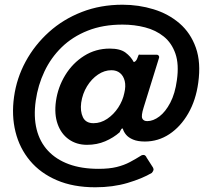

<svg xmlns="http://www.w3.org/2000/svg" viewBox="-20 -681 874 814"><path d="M623.7 52Q583.1 76.1 520.8 94.6Q458.5 113 383.9 113Q290.7 113 221.1 83.1Q151.4 53.3 107.2 0.4Q62.9 -52.6 45.7 -122Q28.5 -191.4 39.5 -270.1Q50.5 -349.7 88.7 -420.1Q127 -490.6 187.4 -545Q247.7 -599.4 326.9 -630.2Q406 -661 499.4 -661Q568.1 -661 631.2 -641.6Q694.3 -622.3 741.2 -581.9Q788.1 -541.4 810.3 -478.9Q832.5 -416.3 820.5 -330.2Q810.5 -256.3 778.1 -200.1Q745.7 -143.9 698.2 -112.4Q650.7 -81 594.1 -81Q563.7 -81 544.1 -89.4Q524.4 -97.7 514.4 -110Q504.3 -122.3 500.9 -135Q498 -138.4 494.4 -133.5Q490.9 -128.6 487.3 -120.2Q461 -97 425.9 -82Q390.9 -67 348.8 -67Q304.6 -67 271.9 -90.1Q239.3 -113.1 224.4 -154.9Q209.5 -196.7 217.2 -252.1Q225.5 -311.4 256.6 -362.4Q287.7 -413.3 336.5 -444.1Q385.3 -475 445.4 -475Q489.3 -475 511.9 -458.2Q534.6 -441.4 546.9 -418.1Q551 -417.8 555.3 -422.5Q559.6 -427.2 561.3 -431.9L567 -446.4Q568.3 -450.1 569.7 -449.6Q571 -449 574.7 -449H645.1Q649.5 -449 652.6 -445.2Q655.6 -441.4 654.6 -437L588.9 -225.1Q577.9 -190.1 583.2 -178.8Q588.5 -167.5 604.2 -167.5Q629.7 -167.5 655.7 -187.2Q681.7 -206.9 702 -245.7Q722.3 -284.4 729.9 -341Q739.5 -408.1 723.7 -453.6Q707.9 -499 674.3 -526.1Q640.6 -553.2 595.2 -564.9Q549.9 -576.7 499.3 -576.7Q416.4 -576.7 351.9 -551Q287.3 -525.4 241.5 -480.7Q195.8 -436.1 168.4 -378Q140.9 -320 131.6 -254.6Q121.9 -186.3 135.3 -132.8Q148.6 -79.3 183.4 -42Q218.1 -4.7 272 15.1Q325.8 34.8 397.9 34.8Q443.3 34.8 474.8 27Q506.3 19.2 531.2 5.9Q556.1 -7.4 580.3 -22.6Q590.1 -25.9 595.1 -21.9Q600.1 -17.9 601.4 -13.2L628.5 29.1Q632.1 35.4 630.4 40.8Q628.7 46.1 623.7 52ZM324.2 -245.6Q319.5 -209.2 331.5 -184Q343.6 -158.7 376.5 -158.7Q407.1 -158.7 434.6 -177.2Q462.1 -195.8 481.3 -225Q500.4 -254.2 507 -286.5Q514.1 -315.7 508.8 -337.5Q503.5 -359.2 489 -371.2Q474.6 -383.3 452.3 -383.3Q422.8 -383.3 395.5 -364.9Q368.2 -346.5 349 -315.3Q329.8 -284 324.2 -245.6Z"/></svg>

Font: Libre Franklin Thin
Style: Italic
Weight: 100
Italic angle: -8°
Designer: Pablo Impallari, Rodrigo Fuenzalida, Nhung Nguyen
Foundry: Impallari Type
Version: Version 3.000